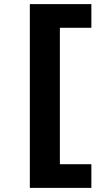

<svg xmlns="http://www.w3.org/2000/svg" viewBox="-20 -758 501 933"><path d="M125 -738H271V155H125ZM232 40H424V155H232ZM232 -738H424V-623H232Z"/></svg>

Font: REM Medium SemiBold
Style: Regular
Weight: 600
Version: Version 1.005;gftools[0.9.28]